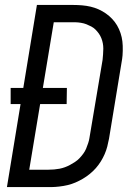

<svg xmlns="http://www.w3.org/2000/svg" viewBox="-20 -755 540 775"><path d="M8 0 63 -335H23V-400H74L129 -735H275Q293 -735 311 -733.5Q329 -732 346 -728Q363 -724 378.5 -717Q394 -710 407.5 -700.5Q421 -691 432.5 -679Q444 -667 452.5 -652.5Q461 -638 466.5 -621.5Q472 -605 474 -588Q476 -571 475.5 -550Q475 -529 473 -517L420 -195Q417 -179 413 -163.5Q409 -148 402.5 -133Q396 -118 387 -103.5Q378 -89 367 -76.5Q356 -64 342.5 -53Q329 -42 314.5 -33.5Q300 -25 285 -18.5Q270 -12 253.5 -8Q237 -4 219 -2Q201 0 191 0ZM98 -70H176Q187 -70 198.5 -71Q210 -72 220.5 -74Q231 -76 242 -80Q253 -84 263 -89.5Q273 -95 283 -101.5Q293 -108 301 -116.5Q309 -125 316 -134.5Q323 -144 327.5 -154.5Q332 -165 336 -177.5Q340 -190 341 -198L394 -513Q395 -524 396 -535.5Q397 -547 397 -558.5Q397 -570 395 -580.5Q393 -591 389 -601Q385 -611 379 -619.5Q373 -628 365.5 -635.5Q358 -643 348.5 -648Q339 -653 329 -657Q319 -661 306.5 -663Q294 -665 286 -665H197L153 -400H250L249 -335H142Z"/></svg>

Font: Iosevka Term Oblique
Style: Regular
Weight: 400
Italic angle: -9°
Monospace: yes
Designer: Belleve Invis
Foundry: Belleve Invis
Version: Version 31.4.0